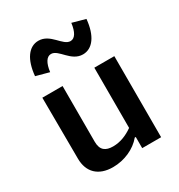

<svg xmlns="http://www.w3.org/2000/svg" viewBox="-193 -943 1005 1081"><g transform="rotate(-30 310.0 -402.5)"><path d="M76 -526.5 78 -128.5C78.5 -41.5 131.5 11.5 226 11.5C301 11.5 372.5 -21 414.5 -72H421V0.5H544V-526.5H414V-135C376 -108 332.5 -89.5 285 -89.5C237 -89.5 207.5 -108.5 207.5 -164V-526.5ZM101 -652 186 -629C193 -684 212 -715.5 241 -715.5C290.5 -715.5 319 -623 397 -623C459.5 -623 503.5 -682.5 513 -786.5L428 -810C421 -754 402 -723 373.5 -723C323.5 -723 294.5 -815.5 216.5 -815.5C154 -815.5 110.5 -756 101 -652Z"/></g></svg>

Font: Monaspace Argon SemiBold
Style: Regular
Weight: 600
Designer: Riley Cran & the Lettermatic Team
Foundry: Lettermatic
Version: Version 1.000 (Monaspace Argon)